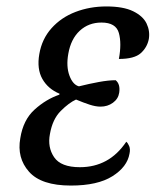

<svg xmlns="http://www.w3.org/2000/svg" viewBox="-20 -566 483 596"><path d="M200 10Q108 10 70 -33Q32 -76 43 -137Q52 -194 87.5 -226Q123 -258 164 -272L165 -275Q129 -290 111.5 -321Q94 -352 102 -398Q110 -445 140 -478.5Q170 -512 214.5 -529Q259 -546 310 -546Q363 -546 393.5 -531Q424 -516 435 -493Q446 -470 442 -445Q437 -419 417 -401Q397 -383 349 -383Q358 -431 349 -463.5Q340 -496 295 -496Q255 -496 227.5 -470.5Q200 -445 192 -399Q185 -360 195.5 -331.5Q206 -303 225 -298Q257 -306 287 -311.5Q317 -317 339 -317Q354 -305 350 -278Q347 -259 330.5 -247Q314 -235 292 -235Q277 -235 258.5 -241Q240 -247 216 -257Q194 -247 168.5 -221.5Q143 -196 135 -150Q127 -109 148 -78Q169 -47 228 -47Q273 -47 309 -66.5Q345 -86 372 -126Q377 -122 381 -112.5Q385 -103 382 -89Q375 -48 329 -19Q283 10 200 10Z"/></svg>

Font: Noto Serif Condensed
Style: Italic
Weight: 400
Width: 3
Italic angle: -12°
Designer: Monotype Design Team
Foundry: Monotype Imaging Inc.
Version: Version 2.014; ttfautohint (v1.8.4.7-5d5b)